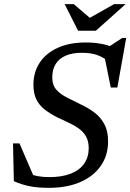

<svg xmlns="http://www.w3.org/2000/svg" viewBox="-20 -891 626 922"><path d="M508.5 -590Q479.5 -614.5 448.8 -626Q418 -637.5 374 -637.5Q327 -637.5 295 -623.5Q263 -609.5 247 -583.2Q231 -557 231 -519Q231 -483 249.8 -461.2Q268.5 -439.5 300 -423.5Q331.5 -407.5 369 -389Q406.5 -371.5 435.8 -348.8Q465 -326 482 -293.2Q499 -260.5 499 -212Q499 -145 464.2 -94.8Q429.5 -44.5 365.8 -16.8Q302 11 214.5 11Q162 11 123.5 3.5Q85 -4 46.5 -21L42.5 -202.5H73.5L150.5 -24L110 -60Q136.5 -49.5 161.8 -45Q187 -40.5 216.5 -40.5Q278.5 -40.5 320.8 -57.5Q363 -74.5 384.5 -105.8Q406 -137 406 -179Q406 -213.5 392.8 -236.2Q379.5 -259 357.5 -274.5Q335.5 -290 308.8 -302.2Q282 -314.5 255 -327.5Q219.5 -345.5 193.8 -365.8Q168 -386 154.2 -414.5Q140.5 -443 140.5 -484Q140.5 -544 170.5 -589.8Q200.5 -635.5 256.8 -661.2Q313 -687 392 -687Q430 -687 463 -681.2Q496 -675.5 531.5 -661L497.5 -663L566.5 -708.5H586L543.5 -470.5H512L478 -638ZM583 -871 440.5 -743.5H355L290.5 -871H334.5L418 -799.5H401L527.5 -871Z"/></svg>

Font: Newsreader 16pt Medium
Style: Italic
Weight: 500
Italic angle: -17°
Designer: Hugues Gentile
Foundry: Production Type
Version: Version 1.003